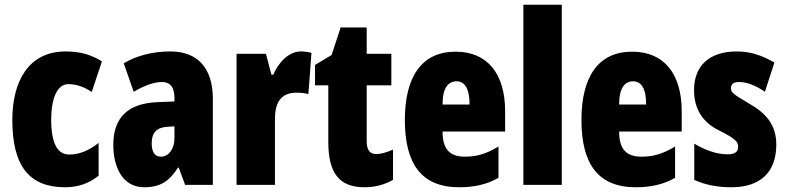

<svg xmlns="http://www.w3.org/2000/svg" viewBox="-20 -780 3319 810"><path d="M254 10C309 10 356 -6 396 -39V-177C356 -145 314 -128 272 -128C222 -128 196 -177 196 -274C196 -371 224 -425 268 -425C302 -425 334 -414 367 -392L410 -521C366 -549 318 -563 257 -563C99 -563 32 -435 32 -274C32 -78 105 10 254 10Z M699 -563C623 -563 556 -545 502 -513L544 -393C593 -421 631 -434 663 -434C699 -434 716 -411 716 -366V-352L644 -349C523 -344 458 -287 458 -169C458 -79 494 10 589 10C658 10 695 -17 731 -73H734L761 0H878V-363C878 -498 809 -563 699 -563ZM686 -245 716 -247V-198C716 -151 691 -119 659 -119C633 -119 620 -138 620 -176C620 -220 642 -243 686 -245Z M1249 -563C1194 -563 1152 -510 1133 -465H1125L1102 -553H978V0H1140V-278C1140 -350 1167 -389 1231 -389C1252 -389 1268 -387 1281 -383L1294 -557C1274 -562 1262 -563 1249 -563Z M1567 -130C1540 -130 1527 -148 1527 -184V-420H1631V-553H1527V-664H1417L1379 -548L1309 -506V-420H1365V-182C1365 -52 1409 10 1518 10C1563 10 1602 -1 1638 -21V-149C1611 -137 1587 -130 1567 -130Z M1902 -562C1761 -562 1688 -459 1688 -274C1688 -90 1757 10 1917 10C1981 10 2035 -2 2083 -30V-162C2032 -131 1992 -119 1941 -119C1877 -119 1847 -151 1847 -225H2111V-310C2111 -472 2034 -562 1902 -562ZM1906 -437C1939 -437 1961 -409 1961 -339H1847C1847 -411 1872 -437 1906 -437Z M2350 0V-760H2188V0Z M2647 -562C2506 -562 2433 -459 2433 -274C2433 -90 2502 10 2662 10C2726 10 2780 -2 2828 -30V-162C2777 -131 2737 -119 2686 -119C2622 -119 2592 -151 2592 -225H2856V-310C2856 -472 2779 -562 2647 -562ZM2651 -437C2684 -437 2706 -409 2706 -339H2592C2592 -411 2617 -437 2651 -437Z M3255 -170C3255 -255 3209 -304 3142 -342C3071 -384 3064 -390 3064 -408C3064 -426 3075 -434 3098 -434C3136 -434 3174 -415 3207 -393L3247 -516C3194 -547 3145 -563 3088 -563C2973 -563 2908 -503 2908 -400C2908 -322 2943 -265 3011 -231C3088 -193 3094 -179 3094 -161C3094 -138 3079 -129 3049 -129C2999 -129 2949 -150 2909 -174V-21C2960 2 3012 10 3066 10C3185 10 3255 -51 3255 -170Z"/></svg>

Font: Noto Sans Devanagari ExtraCondensed Black
Style: Regular
Weight: 900
Width: 2
Designer: Jelle Bosma - Monotype Design Team
Foundry: Monotype Imaging Inc.
Version: Version 2.004